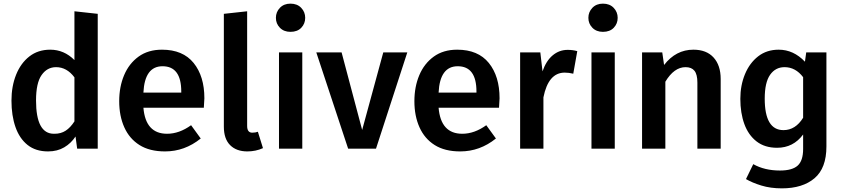

<svg xmlns="http://www.w3.org/2000/svg" viewBox="-20 -817 4632 1055"><path d="M244 15Q176 15 131.5 -20.5Q87 -56 65 -119Q43 -182 43 -264Q43 -343 68.5 -406.5Q94 -470 141.5 -507Q189 -544 256 -544Q332 -544 389 -487V-755L517 -741V0H404L395 -67Q371 -30 333 -7.5Q295 15 244 15ZM280 -82Q315 -82 341 -99Q367 -116 389 -150V-392Q347 -448 288 -448Q239 -448 208.5 -404.5Q178 -361 178 -265Q178 -82 276 -82Z M887 15Q802 15 746.5 -20Q691 -55 663 -117.5Q635 -180 635 -261Q635 -340 662 -404Q689 -468 741.5 -506Q794 -544 870 -544Q985 -544 1044 -471Q1103 -398 1103 -277L1100 -225H768Q780 -82 898 -82Q965 -82 1030 -129L1083 -56Q995 15 887 15ZM976 -308V-314Q976 -453 873 -453Q775 -453 768 -308Z M1339 15Q1279 15 1244.5 -19.5Q1210 -54 1210 -121V-741L1338 -755V-125Q1338 -88 1366 -88Q1384 -88 1397 -93L1425 -3Q1385 15 1339 15Z M1576 -642Q1540 -642 1518 -664.5Q1496 -687 1496 -719Q1496 -751 1518 -774Q1540 -797 1576 -797Q1613 -797 1635 -774Q1657 -751 1657 -719Q1657 -687 1635.5 -664.5Q1614 -642 1576 -642ZM1641 0H1513V-529H1641Z M2046 0H1893L1718 -529H1857L1970 -103L2086 -529H2218Z M2509 15Q2424 15 2368.5 -20Q2313 -55 2285 -117.5Q2257 -180 2257 -261Q2257 -340 2284 -404Q2311 -468 2363.5 -506Q2416 -544 2492 -544Q2607 -544 2666 -471Q2725 -398 2725 -277L2722 -225H2390Q2402 -82 2520 -82Q2587 -82 2652 -129L2705 -56Q2617 15 2509 15ZM2598 -308V-314Q2598 -453 2495 -453Q2397 -453 2390 -308Z M2966 0H2838V-529H2949L2961 -425Q2981 -483 3017 -513Q3053 -543 3099 -543Q3128 -543 3152 -536L3130 -412Q3106 -418 3083 -418Q2993 -418 2966 -282Z M3293 -642Q3257 -642 3235 -664.5Q3213 -687 3213 -719Q3213 -751 3235 -774Q3257 -797 3293 -797Q3330 -797 3352 -774Q3374 -751 3374 -719Q3374 -687 3352.5 -664.5Q3331 -642 3293 -642ZM3358 0H3230V-529H3358Z M3940 0H3812V-363Q3812 -408 3796 -428Q3780 -448 3747 -448Q3684 -448 3636 -368V0H3508V-529H3619L3629 -460Q3694 -544 3790 -544Q3862 -544 3901 -501Q3940 -458 3940 -383Z M4276 218Q4214 218 4163.5 202.5Q4113 187 4079 167L4119 85Q4181 120 4266 120Q4333 120 4363 93Q4393 66 4393 2V-78Q4339 -5 4250 -5Q4182 -5 4137 -40Q4092 -75 4070 -135.5Q4048 -196 4048 -274Q4048 -348 4073.5 -409.5Q4099 -471 4146 -507.5Q4193 -544 4259 -544Q4340 -544 4403 -478L4410 -529H4521V-12Q4521 107 4455.5 162.5Q4390 218 4276 218ZM4285 -102Q4351 -102 4393 -170V-393Q4351 -448 4291 -448Q4241 -448 4211.5 -406Q4182 -364 4182 -275Q4182 -102 4285 -102Z"/></svg>

Font: Trujillo Medium
Style: Regular
Weight: 500
Designer: Fira Sans original fonts by bBox Type GmbH, Carrois Corporate GbR, & Edenspiekermann AG / Changes by Cristiano Sobral
Foundry: Fira Sans original fonts by bBox Type GmbH, Carrois Corporate GbR, & Edenspiekermann AG / Changes by Cristiano Sobral
Version: Version 4.301;October 17, 2021;FontCreator 14.0.0.2814 64-bi